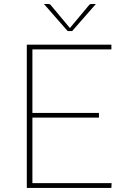

<svg xmlns="http://www.w3.org/2000/svg" viewBox="-20 -922 622 942"><path d="M111.5 0ZM526.5 -703V-679.5H139V-368H465.5V-345H139V-23.5H527.5L526.5 0H111.5V-703ZM195.5 -902.5H215.5Q218.5 -902.5 222.2 -901.8Q226 -901 229 -897L320.5 -787.5L323 -784L325.5 -787.5L417 -897Q420 -901 423.8 -901.8Q427.5 -902.5 430.5 -902.5H450.5L334 -769.5H312Z"/></svg>

Font: Lato Thin
Style: Regular
Weight: 200
Designer: Lukasz Dziedzic
Foundry: tyPoland Lukasz Dziedzic
Version: Version 2.007; 2014-02-27